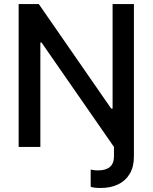

<svg xmlns="http://www.w3.org/2000/svg" viewBox="-20 -727 755 950"><path d="M185.5 -516.6H179.7V0H72.3V-707H171.9L530.3 -189.5H537.1V-707H642.6V46.9Q642.6 98.6 621.6 133.5Q600.6 168.5 563.5 185.8Q526.4 203.1 478.5 203.1Q445.3 203.1 428.7 197.3V112.3Q448.2 116.2 463.9 116.2Q543.9 116.2 543.9 46.9V0Z"/></svg>

Font: Pretendard Medium
Style: Regular
Weight: 500
Designer: Base glyphs from Inter by Rasmus Andersson; Hangeul glyphs from Noto Sans CJK(Source Han Sans) by Jang Soo-young and Kan
Foundry: Kil Hyung-jin
Version: Version 1.309